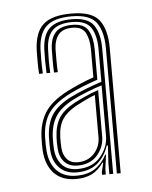

<svg xmlns="http://www.w3.org/2000/svg" viewBox="-40 -840 394 499"><g transform="rotate(-5 157.0 -590.0)"><path d="M245.8 -380.5V-707.2Q245.8 -750.5 228.9 -774.1Q212 -797.8 164 -797.8Q117.8 -797.8 97.8 -778.6Q77.8 -759.5 76.2 -718.8Q75.8 -702 75.8 -688.1Q75.8 -674.2 76.8 -656.2H67Q66 -672.5 65.9 -688.5Q65.8 -704.5 66.2 -718.5Q68.2 -764.8 90.9 -784.9Q113.5 -805 164 -805Q217.8 -805 236.8 -779.8Q255.8 -754.5 255.8 -707.2V-380.5ZM144.5 -401Q183.8 -401 205 -425.8Q226.2 -450.5 226.2 -480.8V-612.2Q209.5 -607.2 186.6 -598.1Q163.8 -589 148.5 -581Q116 -563.8 102.8 -542.4Q89.5 -521 88 -488.5Q87.8 -480.2 87.8 -473Q87.8 -465.8 88.5 -456.8Q90.8 -431.2 105 -416.1Q119.2 -401 144.5 -401ZM146 -410Q124.5 -410 112.1 -423Q99.8 -436 98.2 -457.5Q97.5 -468 97.5 -473.6Q97.5 -479.2 97.8 -488Q99.2 -518 111 -537.5Q122.8 -557 152.2 -573Q164 -579.2 180.9 -586.9Q197.8 -594.5 216.2 -600.8V-480Q216.2 -452.5 197.8 -431.2Q179.2 -410 146 -410ZM147 -418.5Q173.5 -418.5 190 -436.2Q206.5 -454 206.5 -479.5V-589Q193.5 -583.8 179.6 -577.1Q165.8 -570.5 156 -565.2Q131 -551.2 119.8 -533.9Q108.5 -516.5 107.5 -487.8Q107.2 -480.2 107.4 -473.4Q107.5 -466.5 108 -458.8Q109.2 -441.5 119.1 -430Q129 -418.5 147 -418.5ZM138.8 -375.5Q103.5 -375.5 82.9 -396.1Q62.2 -416.8 59 -455.2Q58.5 -464.2 58.5 -473.4Q58.5 -482.5 58.8 -491.2Q60.2 -528.5 77.1 -555.6Q94 -582.8 136.5 -604.8Q153 -613.2 172 -621.4Q191 -629.5 206.8 -634.8V-707.2Q206.8 -734 197.8 -751Q188.8 -768 164 -768Q139 -768 127.6 -754.5Q116.2 -741 115.2 -716.8Q115 -707 115 -690.4Q115 -673.8 115.8 -656.2H106Q105.2 -672.2 105.2 -687.9Q105.2 -703.5 105.5 -717Q106.5 -746 120.2 -760.8Q134 -775.5 164 -775.5Q194.8 -775.5 205.6 -756.5Q216.5 -737.5 216.5 -707.2V-627.8Q199 -622 178.1 -613.8Q157.2 -605.5 140.8 -597Q103.8 -578.2 86.6 -554.1Q69.5 -530 68.2 -490.5Q68 -480.2 68.1 -472.2Q68.2 -464.2 68.8 -456.2Q71.5 -421.8 90.1 -402.9Q108.8 -384 140.5 -384Q170.2 -384 189 -396.4Q207.8 -408.8 220 -432H222L217 -394.8V-380.5H207.2V-387.8L213 -412H211Q197.5 -392.5 180.2 -384Q163 -375.5 138.8 -375.5ZM226.2 -380.5V-409L229 -455.2H225.8Q216.8 -426.8 196.2 -409.6Q175.8 -392.5 142.2 -392.5Q114.2 -392.5 97.4 -409.5Q80.5 -426.5 78.5 -456.5Q78 -465.8 78 -473.6Q78 -481.5 78.2 -491Q79.8 -527 95.1 -549.4Q110.5 -571.8 144.5 -589Q159.8 -596.8 184.2 -606.4Q208.8 -616 226.5 -621.5V-707.2Q226.5 -741.8 213.6 -762.2Q200.8 -782.8 164 -782.8Q129 -782.8 113 -766.9Q97 -751 95.8 -717.5Q95.2 -703.2 95.2 -688.4Q95.2 -673.5 96.2 -656.2H86.5Q85.8 -675.2 85.6 -689.1Q85.5 -703 86 -717.8Q87.5 -756.2 106 -773.2Q124.5 -790.2 164 -790.2Q206.2 -790.2 221.2 -768.2Q236.2 -746.2 236.2 -707.2V-380.5Z"/></g></svg>

Font: Big Shoulders Inline Text ExtraLight
Style: Regular
Weight: 250
Version: Version 2.002